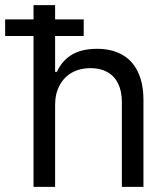

<svg xmlns="http://www.w3.org/2000/svg" viewBox="-63 -727 645 747"><path d="M151.4 0V-318.4C151.4 -348.3 157.4 -374.2 169.4 -396C181.5 -417.8 197.8 -434.2 218.3 -445.3C238.8 -456.4 262.4 -461.9 289.1 -461.9C314.5 -461.9 336.3 -456.9 354.5 -446.8C372.7 -436.7 386.7 -421.7 396.5 -401.9C406.2 -382 411.1 -358.4 411.1 -331.1V0H495.1V-336.9C495.1 -381.2 487.8 -418.3 473.1 -448.2C458.5 -478.2 437.7 -500.5 410.6 -515.1C383.6 -529.8 351.6 -537.1 314.5 -537.1C274.1 -537.1 241.2 -529.3 215.8 -513.7C190.4 -498 171.2 -475.9 158.2 -447.3H151.4V-707H67.4V0ZM-43 -651.4V-586.9H262.7V-651.4Z"/></svg>

Font: Pretendard Variable
Style: Regular
Weight: 400
Designer: Base glyphs from Inter by Rasmus Andersson; Hangeul glyphs from Noto Sans CJK(Source Han Sans) by Jang Soo-young and Kan
Foundry: Kil Hyung-jin
Version: Version 1.309;Glyphs 3.2 (3225)